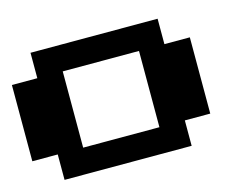

<svg xmlns="http://www.w3.org/2000/svg" viewBox="-88 -893 1177 912"><g transform="rotate(-15 500.0 -437.5)"><path d="M125 -125V-250H0V-625H125V-750H750V-625H875V-250H750V-125ZM250 -250H625V-625H250Z"/></g></svg>

Font: Press Start 2P
Style: Regular
Weight: 400
Designer: CodeMan38
Foundry: CodeMan38
Version: Version 3.000